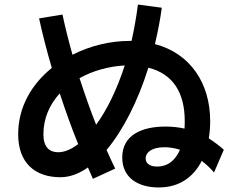

<svg xmlns="http://www.w3.org/2000/svg" viewBox="-20 -775 1040 845"><path d="M255 -711 152 -694C167 -625 186 -551 208 -476C120 -405 60 -305 60 -184C60 -57 135 5 246 5C287 5 327 -10 367 -38C374 -21 382 -4 389 12L487 -33C474 -59 462 -86 449 -115C522 -202 587 -330 633 -477C742 -450 793 -366 793 -243C793 -232 793 -220 792 -209C766 -215 738 -218 708 -218C603 -218 518 -180 518 -82C518 10 591 50 678 50C773 50 833 1 868 -67C886 -53 905 -36 922 -16L965 -116C944 -135 922 -151 899 -166C903 -191 905 -217 905 -242C905 -408 818 -540 662 -581C674 -633 685 -687 692 -741L587 -755C580 -699 570 -645 559 -595H551C466 -595 377 -574 299 -534C282 -595 267 -654 255 -711ZM171 -184C171 -255 199 -316 243 -364C268 -288 295 -212 324 -141C293 -117 263 -105 236 -105C198 -105 171 -127 171 -184ZM330 -431C389 -464 459 -483 529 -487C494 -379 450 -290 403 -226C377 -291 353 -361 330 -431ZM621 -78C621 -104 648 -127 703 -127C724 -127 747 -124 772 -116C753 -72 721 -42 671 -42C639 -42 621 -56 621 -78Z"/></svg>

Font: KT Kiyosuna Sans Bold
Style: Regular
Weight: 700
Designer: [Zen Kaku Gothic] Yoshimichi Ohira
Version: Version 1.010;Glyphs 3.1.2 (3151)